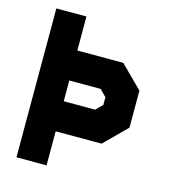

<svg xmlns="http://www.w3.org/2000/svg" viewBox="-105 -786 777 872"><g transform="rotate(15 283.0 -350.0)"><path d="M52.5 0V-700H194V-540H410L513.5 -437V-263L410 -160H194V0ZM123.5 -61.5H123V-233H365L441 -307V-408L375 -472H123V-641H123.5ZM123 -232.5V-472.5H375L441.5 -408V-307L365 -232.5ZM194 -301.5H341.5L372 -332V-368L341.5 -399H194Z"/></g></svg>

Font: Tourney Black
Style: Regular
Weight: 900
Version: Version 1.015